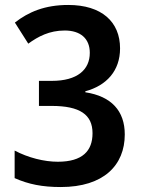

<svg xmlns="http://www.w3.org/2000/svg" viewBox="-20 -744 572 774"><path d="M464 -549C464 -656 390 -724 255 -724C161 -724 95 -696 40 -653L94 -568C134 -597 179 -621 241 -621C304 -621 342 -589 342 -531C342 -463 292 -418 189 -418H137V-317H188C302 -317 353 -282 353 -207C353 -136 313 -92 213 -92C158 -92 94 -108 39 -137V-26C95 -1 151 10 225 10C398 10 483 -78 483 -202C483 -297 429 -356 324 -372V-376C409 -399 464 -458 464 -549Z"/></svg>

Font: Noto Sans Thai Looped SemiCondensed SemiBold
Style: Regular
Weight: 600
Width: 4
Designer: Sasikarn Vongin, Ben Mitchell
Foundry: The Fontpad Ltd
Version: Version 1.001